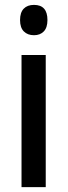

<svg xmlns="http://www.w3.org/2000/svg" viewBox="-20 -765 276 785"><path d="M119 -745Q174 -745 174 -683Q174 -652 159 -636.5Q144 -621 119 -621Q93 -621 77.5 -636.5Q62 -652 62 -683Q62 -714 77 -729.5Q92 -745 119 -745ZM167 -540V0H68V-540Z"/></svg>

Font: Noto Sans Lao Condensed Medium
Style: Regular
Weight: 500
Width: 3
Designer: Monotype Design Team
Foundry: Monotype Imaging Inc.
Version: Version 2.003; ttfautohint (v1.8.4.7-5d5b)